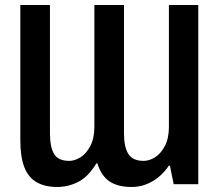

<svg xmlns="http://www.w3.org/2000/svg" viewBox="-20 -734 875 765"><path d="M208 11Q158 11 125 -8.5Q92 -28 76.5 -69Q61 -110 61 -175V-714H179V-204Q179 -148 195.5 -120.5Q212 -93 256 -93Q278 -93 301 -107.5Q324 -122 340 -152.5Q356 -183 356 -229V-714H474V-204Q474 -148 491.5 -120.5Q509 -93 552 -93Q575 -93 598 -107.5Q621 -122 637 -152.5Q653 -183 653 -229V-714H770V0H672L657 -74H653Q633 -45 609.5 -26.5Q586 -8 559.5 1.5Q533 11 504 11Q449 11 416 -11.5Q383 -34 368 -83H364Q332 -30 292 -9.5Q252 11 208 11Z"/></svg>

Font: Noto Sans Display ExtraCondensed SemiBold
Style: Regular
Weight: 600
Width: 2
Designer: Monotype Design Team
Foundry: Monotype Imaging Inc.
Version: Version 2.003